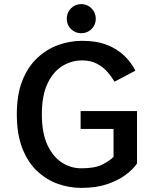

<svg xmlns="http://www.w3.org/2000/svg" viewBox="-20 -905 750 936"><path d="M648 -363.5V-108Q629 -80 592.8 -52.8Q556.5 -25.5 502.5 -7.2Q448.5 11 375.5 11Q317.5 11 261.5 -9Q205.5 -29 160.2 -71.8Q115 -114.5 88.5 -183Q62 -251.5 62 -348Q62 -444.5 89.2 -512.5Q116.5 -580.5 162.5 -623.2Q208.5 -666 265 -686Q321.5 -706 380.5 -706Q451 -706 501.8 -686Q552.5 -666 586.5 -632.8Q620.5 -599.5 640 -560.5L538 -506.5Q525.5 -529 504.8 -553.2Q484 -577.5 453.2 -594Q422.5 -610.5 380.5 -610.5Q328.5 -610.5 283.8 -583Q239 -555.5 211.5 -497.5Q184 -439.5 184 -348Q184 -256.5 211.2 -198.2Q238.5 -140 282.2 -112.2Q326 -84.5 375.5 -84.5Q442 -84.5 477.5 -102.2Q513 -120 533.5 -140V-276.5H373V-363.5ZM376 -743Q346.5 -743 326 -763.5Q305.5 -784 305.5 -813.5Q305.5 -843.5 326 -864.2Q346.5 -885 376 -885Q405.5 -885 426.2 -864.2Q447 -843.5 447 -813.5Q447 -784 426.2 -763.5Q405.5 -743 376 -743Z"/></svg>

Font: League Mono Medium
Style: Regular
Weight: 500
Width: 6
Designer: Tyler Finck
Foundry: The League of Moveable Type / Tyler Finck
Version: Version 2.300;RELEASE